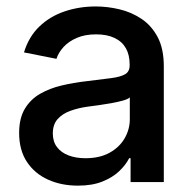

<svg xmlns="http://www.w3.org/2000/svg" viewBox="-20 -567 599 598"><path d="M222.7 11.2Q170.9 11.2 129.4 -7.6Q87.9 -26.4 63.7 -63Q39.6 -99.6 39.6 -152.8Q39.6 -198.7 57.4 -228.3Q75.2 -257.8 105 -274.9Q134.8 -292 172.1 -300.8Q209.5 -309.6 248.5 -314Q296.9 -319.8 326.4 -323.7Q356 -327.6 369.9 -335.9Q383.8 -344.2 383.8 -363.3V-366.2Q383.8 -396 372.1 -416.7Q360.4 -437.5 336.9 -448.7Q313.5 -460 279.3 -460Q244.6 -460 219.2 -449Q193.8 -438 178 -420.7Q162.1 -403.3 155.8 -383.8L54.7 -403.8Q69.8 -453.1 102.8 -484.6Q135.7 -516.1 181.2 -531.5Q226.6 -546.9 278.3 -546.9Q314.5 -546.9 351.8 -538.1Q389.2 -529.3 420.7 -508.3Q452.1 -487.3 471.2 -451.2Q490.2 -415 490.2 -360.4V0H386.7V-74.2H382.3Q371.6 -53.2 351.1 -33.7Q330.6 -14.2 298.8 -1.5Q267.1 11.2 222.7 11.2ZM246.1 -74.2Q290.5 -74.2 321.3 -91.3Q352.1 -108.4 368.2 -136.2Q384.3 -164.1 384.3 -195.8V-263.7Q378.9 -258.3 363.3 -253.9Q347.7 -249.5 327.6 -245.8Q307.6 -242.2 288.1 -239.5Q268.6 -236.8 253.9 -234.9Q224.6 -231 199.5 -221.9Q174.3 -212.9 159.4 -196Q144.5 -179.2 144.5 -151.4Q144.5 -126 157.5 -108.9Q170.4 -91.8 193.4 -83Q216.3 -74.2 246.1 -74.2Z"/></svg>

Font: Inter 18pt Medium
Style: Regular
Weight: 500
Designer: Rasmus Andersson
Foundry: rsms
Version: Version 4.001;git-66647c0bb